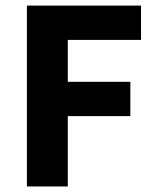

<svg xmlns="http://www.w3.org/2000/svg" viewBox="-20 -672 564 692"><path d="M76.9 0V-651.8H488.3V-528.2H224.3V-377.1H449.8V-253.5H224.3V0Z"/></svg>

Font: Source Sans 3 VF
Style: Regular
Weight: 200
Designer: Paul D. Hunt
Foundry: Adobe
Version: Version 3.046;hotconv 1.0.118;makeotfexe 2.5.65603